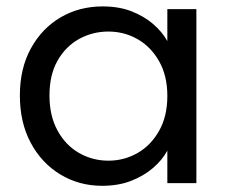

<svg xmlns="http://www.w3.org/2000/svg" viewBox="-20 -577 716 605"><path d="M42.6 -276Q42.6 -361.3 77.3 -424.4Q111.9 -487.6 170.9 -522.2Q229.9 -556.8 303.4 -556.8Q354.8 -556.8 394.4 -541.4Q434.1 -525.9 462.6 -501.3Q491.1 -476.6 507.3 -447.5V-548.3H598.8V0H507.3V-102.3Q491.1 -72.4 461.8 -47.4Q432.6 -22.4 392.6 -6.9Q352.5 8.5 301.9 8.5Q229.1 8.5 170.1 -27.3Q111.1 -63 76.9 -126.9Q42.6 -190.8 42.6 -276ZM507.3 -274.5Q507.3 -338.2 481.5 -383.8Q455.7 -429.5 413.5 -453.6Q371.3 -477.6 321.5 -477.6Q271.7 -477.6 229.2 -454.2Q186.8 -430.7 161.4 -386Q135.9 -341.2 135.9 -276Q135.9 -211.9 161.4 -165.5Q186.8 -119.1 229.2 -94.9Q271.7 -70.7 321.5 -70.7Q371.3 -70.7 413.5 -94.9Q455.7 -119.1 481.5 -165Q507.3 -210.9 507.3 -274.5Z"/></svg>

Font: Poppins Variable
Style: Regular
Weight: 100
Designer: Jonny Pinhorn
Foundry: Indian Type Foundry
Version: Version 6.000